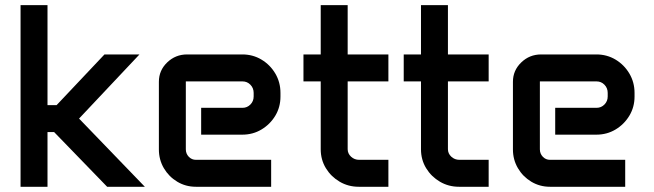

<svg xmlns="http://www.w3.org/2000/svg" viewBox="-20 -714 2499 734"><path d="M58.6 -694.3H161.6V-312H196.3L379.4 -505.9H513.2L282.2 -260.7L533.7 0H389.6L187 -209H161.6V0H58.6Z M587.4 -401.4Q587.4 -444.8 619.1 -475.3Q650.9 -505.9 695.3 -505.9H906.2Q946.8 -505.9 979.7 -486.1Q1012.7 -466.3 1032.5 -432.9Q1052.2 -399.4 1052.2 -358.9V-344.7Q1052.2 -304.7 1032.5 -271.7Q1012.7 -238.8 979.7 -219Q946.8 -199.2 906.2 -199.2H749V-301.8H907.2Q924.8 -301.8 937.3 -314.5Q949.7 -327.1 949.7 -345.2V-358.9Q949.7 -377.4 937.3 -390.1Q924.8 -402.8 907.2 -402.8H690.4V-143.1Q690.4 -126.5 701.7 -114.7Q712.9 -103 729 -103H1016.6V0H729Q689.9 0 657.7 -19.3Q625.5 -38.6 606.4 -71Q587.4 -103.5 587.4 -142.6Z M1140.1 -505.9H1206.1V-694.3H1309.1V-505.9H1464.8V-402.8H1309.1V-143.6Q1309.1 -127 1322 -115Q1335 -103 1353 -103H1464.8V0H1351.6Q1311.5 0 1278.6 -19.3Q1245.6 -38.6 1225.8 -71Q1206.1 -103.5 1206.1 -143.1V-402.8H1140.1Z M1523.4 -505.9H1589.4V-694.3H1692.4V-505.9H1848.1V-402.8H1692.4V-143.6Q1692.4 -127 1705.3 -115Q1718.3 -103 1736.3 -103H1848.1V0H1734.9Q1694.8 0 1661.9 -19.3Q1628.9 -38.6 1609.1 -71Q1589.4 -103.5 1589.4 -143.1V-402.8H1523.4Z M1940.9 -401.4Q1940.9 -444.8 1972.7 -475.3Q2004.4 -505.9 2048.8 -505.9H2259.8Q2300.3 -505.9 2333.3 -486.1Q2366.2 -466.3 2386 -432.9Q2405.8 -399.4 2405.8 -358.9V-344.7Q2405.8 -304.7 2386 -271.7Q2366.2 -238.8 2333.3 -219Q2300.3 -199.2 2259.8 -199.2H2102.5V-301.8H2260.7Q2278.3 -301.8 2290.8 -314.5Q2303.2 -327.1 2303.2 -345.2V-358.9Q2303.2 -377.4 2290.8 -390.1Q2278.3 -402.8 2260.7 -402.8H2043.9V-143.1Q2043.9 -126.5 2055.2 -114.7Q2066.4 -103 2082.5 -103H2370.1V0H2082.5Q2043.5 0 2011.2 -19.3Q1979 -38.6 1960 -71Q1940.9 -103.5 1940.9 -142.6Z"/></svg>

Font: Anta
Style: Regular
Weight: 400
Designer: Sergej Lebedev
Foundry: Sergej Lebedev
Version: Version 1.000; ttfautohint (v1.8.4.7-5d5b)